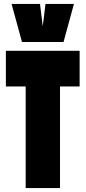

<svg xmlns="http://www.w3.org/2000/svg" viewBox="-20 -959 436 979"><path d="M386 -518H286V0H111V-518H10V-700H386ZM357 -939 304 -745H92L39 -939H184L198 -825L212 -939Z"/></svg>

Font: Georama ExtraCondensed Black
Style: Regular
Weight: 900
Width: 2
Designer: Jean-Baptiste Levee
Foundry: Production Type
Version: Version 1.000